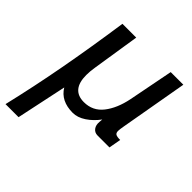

<svg xmlns="http://www.w3.org/2000/svg" viewBox="-199 -636 994 994"><g transform="rotate(45 298.0 -139.0)"><path d="M130.5 -500H231.5L191 -241Q185.5 -208 185.5 -180.5Q185.5 -72 276 -72Q340.5 -72 380 -122.2Q419.5 -172.5 436 -254L484 -500H576.5L511.5 -130.5Q506.5 -103 506.5 -92Q506.5 -77 515.2 -71.8Q524 -66.5 547.5 -66.5L535.5 0H448.5Q427 0 415 -16Q403 -32 405.5 -57L407 -76Q380 -39 344.5 -15.5Q309 8 274.5 8Q187.5 8 150.5 -54L92 222H-3.5Q36 55.5 68.5 -120.5Q101 -296.5 130.5 -500Z"/></g></svg>

Font: JuliaMono SemiBoldItalic
Style: Regular
Weight: 600
Italic angle: -9°
Monospace: yes
Designer: cormullion
Foundry: corm
Version: Version 0.049; ttfautohint (v1.8.4)